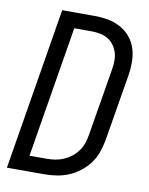

<svg xmlns="http://www.w3.org/2000/svg" viewBox="-83 -796 666 857"><g transform="rotate(10 250.0 -367.5)"><path d="M8 0 129 -735H276Q307 -735 337 -729.5Q367 -724 393 -710Q419 -696 438 -673.5Q457 -651 466 -623Q475 -595 475.5 -563.5Q476 -532 471 -501L420 -195Q415 -168 405.5 -141Q396 -114 378.5 -90.5Q361 -67 337 -48.5Q313 -30 286 -19Q259 -8 231.5 -4Q204 0 176 0ZM176 -70Q195 -70 214.5 -73Q234 -76 252.5 -84Q271 -92 287 -104.5Q303 -117 315 -133.5Q327 -150 333.5 -169Q340 -188 343 -207L394 -513Q397 -532 397.5 -552Q398 -572 392.5 -590Q387 -608 376 -623Q365 -638 349.5 -647.5Q334 -657 314.5 -661Q295 -665 276 -665H196L98 -70Z"/></g></svg>

Font: Iosevka Curly Oblique
Style: Regular
Weight: 400
Italic angle: -9°
Monospace: yes
Designer: Belleve Invis
Foundry: Belleve Invis
Version: Version 11.1.0; ttfautohint (v1.8.3)